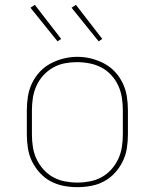

<svg xmlns="http://www.w3.org/2000/svg" viewBox="-20 -766 640 794"><path d="M300 8Q271 8 242.5 2.5Q214 -3 189 -16.5Q164 -30 144.5 -51.5Q125 -73 112.5 -98.5Q100 -124 95.5 -152.5Q91 -181 91 -210V-310Q91 -339 95.5 -367.5Q100 -396 112.5 -422Q125 -448 144.5 -469Q164 -490 189.5 -503.5Q215 -517 243 -524Q271 -531 300 -531Q329 -531 357 -524Q385 -517 410.5 -503.5Q436 -490 455.5 -469Q475 -448 487.5 -422Q500 -396 504.5 -367.5Q509 -339 509 -310V-210Q509 -181 504.5 -152.5Q500 -124 487.5 -98.5Q475 -73 455.5 -51.5Q436 -30 411 -16.5Q386 -3 357.5 2.5Q329 8 300 8ZM300 -11Q326 -11 352 -16Q378 -21 400.5 -33.5Q423 -46 440.5 -65.5Q458 -85 469 -108.5Q480 -132 484 -158Q488 -184 488 -210V-310Q488 -336 484 -362Q480 -388 469 -412Q458 -436 440 -455.5Q422 -475 399 -487Q376 -499 350 -504Q324 -509 297 -509Q272 -509 246.5 -504Q221 -499 198.5 -486Q176 -473 158.5 -453.5Q141 -434 130.5 -410.5Q120 -387 116 -361.5Q112 -336 112 -310V-210Q112 -184 116 -158Q120 -132 131 -108.5Q142 -85 159.5 -65.5Q177 -46 199.5 -33.5Q222 -21 248 -16Q274 -11 300 -11ZM388 -595 276 -734 294 -746 403 -605ZM218 -595 106 -734 124 -746 233 -605Z"/></svg>

Font: Zed Sans Thin Extended
Style: Regular
Weight: 100
Width: 7
Designer: Belleve Invis
Foundry: Belleve Invis
Version: Version 1.0.0; ttfautohint (v1.8.4)